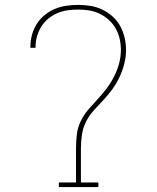

<svg xmlns="http://www.w3.org/2000/svg" viewBox="-20 -763 640 783"><path d="M220 0V-19H290V-159Q290 -187 293.5 -215.5Q297 -244 309.5 -269.5Q322 -295 340.5 -316.5Q359 -338 378.5 -359Q398 -380 415 -402.5Q432 -425 445 -450.5Q458 -476 465.5 -503.5Q473 -531 473 -559Q473 -582 468 -604.5Q463 -627 452 -646.5Q441 -666 424 -681.5Q407 -697 386.5 -707Q366 -717 343.5 -720.5Q321 -724 299 -724Q277 -724 255.5 -721Q234 -718 214 -709.5Q194 -701 177 -687Q160 -673 148.5 -654.5Q137 -636 131 -615Q125 -594 125 -572Q125 -571 125 -570Q125 -569 125 -568H104Q104 -569 104 -570.5Q104 -572 104 -573Q104 -597 110.5 -621Q117 -645 130 -665.5Q143 -686 162 -701.5Q181 -717 203.5 -726.5Q226 -736 250.5 -739.5Q275 -743 299 -743Q324 -743 349 -739Q374 -735 397 -724Q420 -713 439 -696Q458 -679 470 -657Q482 -635 488 -610Q494 -585 494 -560Q494 -531 487 -503.5Q480 -476 468 -450Q456 -424 439.5 -401Q423 -378 403.5 -357Q384 -336 364.5 -315Q345 -294 332 -269Q319 -244 314.5 -215.5Q310 -187 310 -159V-19H381V0Z"/></svg>

Font: Iosevka Curly Slab ThEx
Style: Regular
Weight: 100
Width: 7
Monospace: yes
Designer: Belleve Invis
Foundry: Belleve Invis
Version: Version 11.1.0; ttfautohint (v1.8.3)